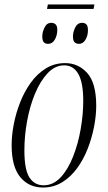

<svg xmlns="http://www.w3.org/2000/svg" viewBox="-20 -828 482 858"><path d="M402 -808 398 -788H190L194 -808ZM333 -632Q321 -632 313.5 -639Q306 -646 306 -666Q306 -684 316 -705Q326 -726 347 -726Q359 -726 366 -719Q373 -712 373 -693Q373 -669 362 -650.5Q351 -632 333 -632ZM195 -632Q183 -632 176 -639Q169 -646 169 -666Q169 -684 179 -705Q189 -726 209 -726Q221 -726 228.5 -719Q236 -712 236 -695Q236 -670 225 -651Q214 -632 195 -632ZM172 10Q109 10 70.5 -36.5Q32 -83 32 -179Q32 -223 41.5 -272.5Q51 -322 70 -370.5Q89 -419 117.5 -458.5Q146 -498 184.5 -522Q223 -546 271 -546Q330 -546 370 -501.5Q410 -457 410 -355Q410 -312 400.5 -262.5Q391 -213 372.5 -165Q354 -117 325.5 -77.5Q297 -38 258.5 -14Q220 10 172 10ZM175 0Q218 0 251 -35.5Q284 -71 306.5 -128Q329 -185 340.5 -251Q352 -317 352 -377Q352 -459 330 -497.5Q308 -536 267 -536Q226 -536 193 -501Q160 -466 136.5 -409.5Q113 -353 101 -286.5Q89 -220 89 -156Q89 -70 111.5 -35Q134 0 175 0Z"/></svg>

Font: Noto Serif Display ExtraCondensed Light
Style: Italic
Weight: 300
Width: 2
Italic angle: -12°
Designer: Monotype Design Team
Foundry: Monotype Imaging Inc.
Version: Version 2.009